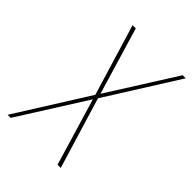

<svg xmlns="http://www.w3.org/2000/svg" viewBox="-215 -832 930 930"><g transform="rotate(45 250.0 -367.5)"><path d="M12 0 244 -369 133 -735H155L258 -390L476 -735H497L265 -366L376 0H354L251 -345L33 0Z"/></g></svg>

Font: Iosevka SS04 Thin
Style: Italic
Weight: 100
Italic angle: -9°
Monospace: yes
Designer: Belleve Invis
Foundry: Belleve Invis
Version: Version 19.0.0; ttfautohint (v1.8.4)